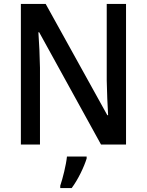

<svg xmlns="http://www.w3.org/2000/svg" viewBox="-20 -734 746 975"><path d="M620 0V-714H522V-325C523 -270 526 -198 529 -149H525L212 -714H86V0H183V-390C182 -450 179 -514 175 -570H179L493 0ZM420 71V61H320C316 103 298 174 286 209V221H344C377 177 407 113 420 71Z"/></svg>

Font: Noto Sans SemiCondensed Medium
Style: Regular
Weight: 500
Width: 4
Designer: Monotype Design Team
Foundry: Monotype Imaging Inc.
Version: Version 2.013